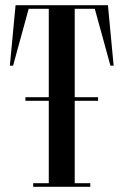

<svg xmlns="http://www.w3.org/2000/svg" viewBox="-20 -720 476 740"><path d="M268 -686H345.4L405.6 -467H418L396 -700H40L18 -467H30.4L90.5 -686H168V-345.5H78V-331.5H168V-14H108V0H328V-14H268V-331.5H358V-345.5H268Z"/></svg>

Font: Picaflor 36 pt
Style: Regular
Weight: 400
Designer: Ariel Martín Pérez
Foundry: Tunera Type Foundry
Version: Version 1.000;hotconv 1.0.109;makeotfexe 2.5.65596